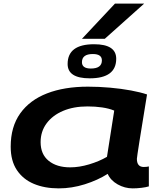

<svg xmlns="http://www.w3.org/2000/svg" viewBox="-20 -1029 889 1059"><path d="M712 10Q668 10 629 -12Q590 -34 574 -70Q519 -35 447.5 -12.5Q376 10 304 10Q226 10 166.5 -15Q107 -40 73 -91Q39 -142 39 -220Q39 -330 91.5 -403.5Q144 -477 239.5 -514Q335 -551 465 -551Q525 -551 587 -545.5Q649 -540 702.5 -530Q756 -520 791 -508Q765 -350 750 -255Q735 -160 735 -153Q735 -108 773 -108Q788 -108 801 -111V-1Q785 4 760 7Q735 10 712 10ZM570 -164 610 -419Q581 -431 543 -436.5Q505 -442 463 -442Q386 -442 328 -417.5Q270 -393 237 -348.5Q204 -304 204 -245Q204 -178 248.5 -142Q293 -106 367 -106Q417 -106 472 -122.5Q527 -139 570 -164ZM475 -597Q353 -597 353 -676Q353 -785 499 -785Q621 -785 621 -705Q621 -597 475 -597ZM481 -651Q542 -651 542 -696Q542 -731 492 -731Q432 -731 432 -686Q432 -651 481 -651ZM432 -815 614 -1009H775L558 -815Z"/></svg>

Font: Georama Extra Expanded SemiBold
Style: Italic
Weight: 600
Width: 8
Italic angle: -9°
Designer: Jean-Baptiste Levee
Foundry: Production Type
Version: Version 1.000